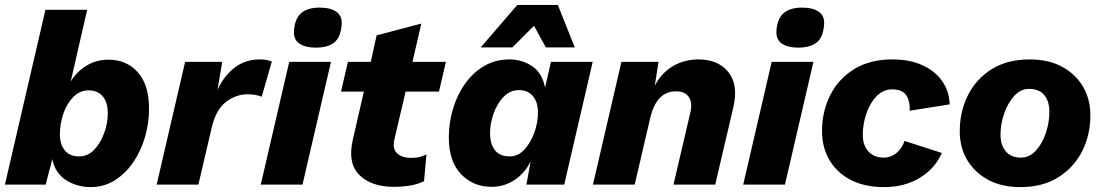

<svg xmlns="http://www.w3.org/2000/svg" viewBox="-20 -752 4495 782"><path d="M422 -509Q495 -509 541 -458Q587 -407 587 -309Q587 -249 570 -192Q553 -135 521.5 -89.5Q490 -44 446.5 -17Q403 10 349 10Q294 10 249.5 -18Q205 -46 193 -104L166 0H0L165 -712H335L268 -420Q293 -461 333 -485Q373 -509 422 -509ZM302 -115Q338 -115 364 -142.5Q390 -170 404.5 -210.5Q419 -251 419 -290Q419 -336 398 -360Q377 -384 341 -384Q305 -384 278.5 -357Q252 -330 238 -289Q224 -248 224 -205Q224 -164 244 -139.5Q264 -115 302 -115Z M618 0 734 -500H885L866 -386Q892 -443 935.5 -476.5Q979 -510 1039 -510Q1056 -510 1067.5 -507.5Q1079 -505 1087 -501L1046 -358Q1036 -362 1022.5 -365Q1009 -368 988 -368Q941 -368 900 -336.5Q859 -305 842 -231L788 0Z M1266 -558Q1222 -558 1197.5 -576Q1173 -594 1178 -634Q1183 -680 1209 -700.5Q1235 -721 1282 -721Q1328 -721 1352 -702.5Q1376 -684 1371 -646Q1366 -597 1339.5 -577.5Q1313 -558 1266 -558ZM1328 -500 1212 0H1042L1158 -500Z M1585 9Q1492 9 1443.5 -39.5Q1395 -88 1417 -183L1462 -379H1369L1397 -500H1490L1514 -608L1696 -656L1660 -500H1796L1768 -379H1632L1587 -187Q1577 -148 1596.5 -128.5Q1616 -109 1654 -109Q1677 -109 1691 -113Q1705 -117 1717 -123L1707 -14Q1680 -1 1649 4Q1618 9 1585 9Z M1982 9Q1907 9 1857.5 -43Q1808 -95 1808 -192Q1808 -252 1825 -309Q1842 -366 1874.5 -411.5Q1907 -457 1952.5 -483.5Q1998 -510 2055 -510Q2105 -510 2146.5 -483Q2188 -456 2200 -395L2224 -500H2394L2278 0H2124L2141 -94Q2117 -46 2075 -18.5Q2033 9 1982 9ZM2056 -115Q2090 -115 2115.5 -142.5Q2141 -170 2156 -211Q2171 -252 2171 -294Q2171 -336 2150.5 -360.5Q2130 -385 2094 -385Q2057 -385 2030.5 -357Q2004 -329 1990 -288.5Q1976 -248 1976 -211Q1976 -165 1996 -140Q2016 -115 2056 -115ZM1938 -559 2087 -732H2252L2321 -559H2203L2155 -647L2067 -559Z M2395 0 2511 -500H2662L2647 -403Q2674 -455 2720.5 -482.5Q2767 -510 2825 -510Q2905 -510 2946.5 -458.5Q2988 -407 2967 -316L2893 0H2723L2792 -295Q2801 -335 2785 -357.5Q2769 -380 2733 -380Q2653 -380 2628 -270L2565 0Z M3231 -558Q3187 -558 3162.5 -576Q3138 -594 3143 -634Q3148 -680 3174 -700.5Q3200 -721 3247 -721Q3293 -721 3317 -702.5Q3341 -684 3336 -646Q3331 -597 3304.5 -577.5Q3278 -558 3231 -558ZM3293 -500 3177 0H3007L3123 -500Z M3580 10Q3501 10 3444.5 -19.5Q3388 -49 3358 -100.5Q3328 -152 3328 -218Q3328 -298 3361.5 -364.5Q3395 -431 3459 -470.5Q3523 -510 3615 -510Q3684 -510 3735.5 -487Q3787 -464 3816.5 -423Q3846 -382 3848 -327L3685 -301Q3687 -340 3671 -364Q3655 -388 3614 -388Q3577 -388 3550 -360Q3523 -332 3508.5 -289Q3494 -246 3494 -203Q3494 -160 3517 -135Q3540 -110 3581 -110Q3608 -110 3631 -128.5Q3654 -147 3664 -178L3816 -129Q3788 -65 3726 -27.5Q3664 10 3580 10Z M4136 10Q4059 10 4004 -20Q3949 -50 3919 -101Q3889 -152 3889 -217Q3889 -298 3922.5 -364.5Q3956 -431 4019.5 -470.5Q4083 -510 4174 -510Q4251 -510 4306 -480Q4361 -450 4391 -399Q4421 -348 4421 -283Q4421 -202 4387.5 -136Q4354 -70 4290.5 -30Q4227 10 4136 10ZM4138 -110Q4173 -110 4199 -138.5Q4225 -167 4239.5 -210Q4254 -253 4254 -297Q4254 -340 4233 -365Q4212 -390 4171 -390Q4137 -390 4111 -361.5Q4085 -333 4070 -290Q4055 -247 4055 -203Q4055 -161 4076.5 -135.5Q4098 -110 4138 -110Z"/></svg>

Font: Work Sans
Style: Bold Italic
Weight: 700
Italic angle: -13°
Designer: Wei Huang
Foundry: Wei Huang
Version: Version 2.010; ttfautohint (v1.8.3)